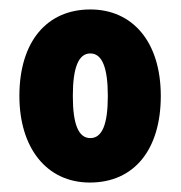

<svg xmlns="http://www.w3.org/2000/svg" viewBox="-20 -742 382 406"><path d="M320 -539C320 -654 260 -722 171 -722C79 -722 21 -654 21 -539C21 -430 78 -356 170 -356C264 -356 320 -426 320 -539ZM134 -539C134 -599 146 -629 171 -629C196 -629 208 -599 208 -539C208 -479 196 -450 171 -450C146 -450 134 -479 134 -539Z"/></svg>

Font: Noto Sans Hebrew ExtraCondensed Black
Style: Regular
Weight: 900
Width: 2
Designer: Monotype Design Team
Foundry: Monotype Imaging Inc.
Version: Version 2.004